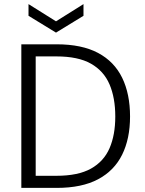

<svg xmlns="http://www.w3.org/2000/svg" viewBox="-20 -916 706 936"><path d="M84 0V-700H256Q379 -700 458 -658Q537 -616 575.5 -537Q614 -458 614 -348Q614 -240 575.5 -162Q537 -84 458 -42Q379 0 256 0ZM154 -59H255Q361 -59 423.5 -94Q486 -129 514 -193.5Q542 -258 542 -348Q542 -439 514 -504.5Q486 -570 423.5 -605.5Q361 -641 255 -641H154ZM253 -757 119 -839V-896L253 -812L387 -896V-839Z"/></svg>

Font: DM Sans 9pt Light
Style: Regular
Weight: 300
Version: Version 4.004;gftools[0.9.30]